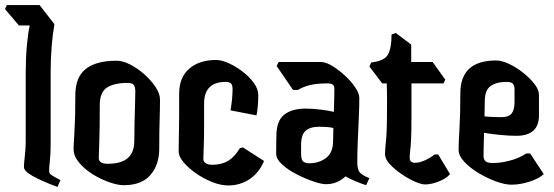

<svg xmlns="http://www.w3.org/2000/svg" viewBox="-46 -740 2197 762"><path d="M182 2Q118 -22 83.5 -41.5Q49 -61 49 -77Q49 -91 52.5 -120.5Q56 -150 56 -178V-447Q56 -507 60.5 -557.5Q65 -608 72 -639H29L-26 -704L-19 -720H111L170 -644Q163 -605 159 -555.5Q155 -506 155 -455V-167Q155 -131 152 -103.5Q149 -76 149 -62Q149 -52 156.5 -46.5Q164 -41 194 -25Z M445 -5Q421 -5 387 -17Q353 -29 321 -49Q289 -69 267.5 -95Q246 -121 246 -148Q246 -160 249.5 -218Q253 -276 253 -363Q253 -433 294 -466Q335 -499 417 -499Q441 -499 470.5 -484Q500 -469 527 -445Q554 -421 571.5 -394.5Q589 -368 589 -345Q589 -307 587.5 -263Q586 -219 586 -150Q586 -86 551 -45.5Q516 -5 445 -5ZM381 -90Q436 -90 461.5 -113Q487 -136 487 -181Q487 -213 488 -253.5Q489 -294 490 -328.5Q491 -363 491 -377Q491 -394 485 -402.5Q479 -411 461 -411Q407 -411 378.5 -392.5Q350 -374 350 -323Q350 -227 348 -178.5Q346 -130 346 -113Q346 -90 381 -90Z M918 -155 1002 -101Q982 -54 944.5 -29Q907 -4 860 -4Q830 -4 796 -17.5Q762 -31 732 -52Q702 -73 682.5 -96Q663 -119 663 -139Q663 -152 663.5 -179Q664 -206 664.5 -235.5Q665 -265 665 -285V-367Q665 -433 705 -467.5Q745 -502 812 -502Q833 -502 861 -489.5Q889 -477 916 -456.5Q943 -436 961 -411.5Q979 -387 979 -363Q979 -337 977 -317.5Q975 -298 972 -282L869 -302Q877 -350 877 -386Q877 -403 870.5 -409Q864 -415 850 -415Q764 -415 764 -329V-249Q764 -185 762.5 -155.5Q761 -126 761 -109Q761 -98 771 -92Q781 -86 796 -86Q833 -86 859 -101.5Q885 -117 906 -152Z M1407 -5Q1383 -13 1363 -21.5Q1343 -30 1325 -40Q1311 -26 1291.5 -17.5Q1272 -9 1247 -9Q1230 -9 1197.5 -20Q1165 -31 1131 -48.5Q1097 -66 1073.5 -87.5Q1050 -109 1050 -130Q1050 -156 1050.5 -176.5Q1051 -197 1051 -201Q1051 -260 1081.5 -284.5Q1112 -309 1167 -309Q1195 -309 1227 -305Q1259 -301 1279 -296Q1280 -324 1280.5 -349.5Q1281 -375 1281 -388Q1281 -399 1275 -404Q1269 -409 1253 -409Q1214 -409 1187 -403Q1160 -397 1136 -383H1117L1052 -478L1060 -494H1227Q1247 -494 1272.5 -478.5Q1298 -463 1323 -440Q1348 -417 1364 -393Q1380 -369 1380 -351Q1380 -318 1378 -273Q1376 -228 1374 -181.5Q1372 -135 1372 -97Q1372 -67 1382 -55.5Q1392 -44 1420 -33ZM1149 -130Q1149 -105 1158 -98.5Q1167 -92 1180 -92Q1221 -92 1248.5 -113.5Q1276 -135 1276 -181Q1276 -190 1276.5 -203Q1277 -216 1277 -232Q1266 -235 1250 -236Q1234 -237 1221 -237Q1185 -237 1167 -221Q1149 -205 1149 -165Z M1641 -8Q1626 -8 1600 -19.5Q1574 -31 1547 -49.5Q1520 -68 1501 -88.5Q1482 -109 1482 -128Q1482 -139 1483 -151Q1484 -163 1486 -182.5Q1488 -202 1489 -235Q1490 -268 1490 -321Q1490 -341 1490 -363Q1490 -385 1489 -409H1471L1420 -476L1427 -492Q1480 -498 1494 -524Q1508 -550 1508 -603L1525 -609L1586 -563Q1586 -545 1586 -528Q1586 -511 1586 -494H1671L1721 -424L1714 -409H1587Q1587 -373 1587 -340Q1587 -307 1587 -277Q1587 -219 1585.5 -188Q1584 -157 1582 -142Q1580 -127 1580 -114Q1580 -94 1601 -94Q1619 -94 1640 -103.5Q1661 -113 1679 -127H1693L1740 -49Q1726 -32 1696 -20Q1666 -8 1641 -8Z M1983 -7Q1959 -7 1924 -19.5Q1889 -32 1854.5 -52.5Q1820 -73 1797 -97.5Q1774 -122 1774 -146Q1774 -170 1777.5 -229Q1781 -288 1781 -370Q1781 -500 1923 -500Q1945 -500 1974 -486.5Q2003 -473 2030 -451.5Q2057 -430 2075 -407Q2093 -384 2093 -364V-282Q2093 -201 2003 -201Q1975 -201 1939 -204.5Q1903 -208 1875 -213Q1874 -180 1873.5 -153.5Q1873 -127 1873 -123Q1873 -107 1881 -100Q1889 -93 1910 -93Q1941 -93 1977.5 -102.5Q2014 -112 2043 -131H2058L2112 -49Q2093 -31 2055.5 -19Q2018 -7 1983 -7ZM1878 -338Q1878 -330 1877.5 -314Q1877 -298 1877 -278Q1906 -275 1944 -275Q1973 -275 1984.5 -289.5Q1996 -304 1996 -334V-388Q1996 -399 1990 -407Q1984 -415 1964 -415Q1924 -415 1901 -398.5Q1878 -382 1878 -338Z"/></svg>

Font: Jaini
Style: Regular
Weight: 400
Designer: Maithili Shingre, Girish Dalvi (Devanagari), Taresh Vohra (Latin)
Foundry: Ek Type
Version: Version 2.000; ttfautohint (v1.8.4.7-5d5b)